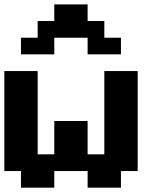

<svg xmlns="http://www.w3.org/2000/svg" viewBox="-20 -866 732 886"><path d="M76.7 0V-76.7H0V-538.1H153.8V-153.8H230.5V-307.6H384.3V-153.8H461.4V-538.1H615.2V-76.7H538.1V0H384.3V-76.7H230.5V0ZM76.7 -615.2V-691.9H153.8V-769H230.5V-845.7H384.3V-769H461.4V-691.9H538.1V-615.2H384.3V-691.9H230.5V-615.2Z"/></svg>

Font: Good Old DOS
Style: Regular
Weight: 400
Designer: Vasily Draigo
Foundry: Vasily Draigo
Version: 1.0